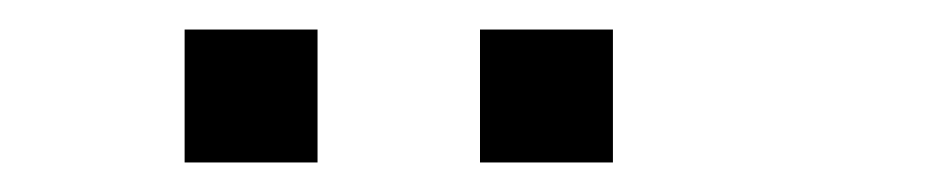

<svg xmlns="http://www.w3.org/2000/svg" viewBox="-20 -815 640 130"><path d="M106 -795Q105 -795 105 -795Q105 -795 105 -794V-706Q105 -705 105 -705Q105 -705 106 -705H194Q195 -705 195 -705Q195 -705 195 -706V-794Q195 -795 195 -795Q195 -795 194 -795ZM306 -795Q305 -795 305 -795Q305 -795 305 -794V-706Q305 -705 305 -705Q305 -705 306 -705H394Q395 -705 395 -705Q395 -705 395 -706V-794Q395 -795 395 -795Q395 -795 394 -795Z"/></svg>

Font: Doto Black
Style: Regular
Weight: 900
Monospace: yes
Version: Version 1.000